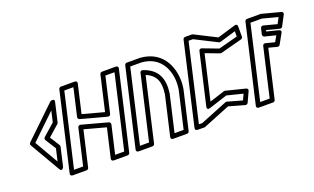

<svg xmlns="http://www.w3.org/2000/svg" viewBox="-96 -1451 3263 1998"><g transform="rotate(-20 1535.5 -452.0)"><path d="M332.2 -164.8 180.9 -425.6 452.6 -686.3 424.5 -564.3 294.2 -448.7C284.8 -440.4 283.6 -426.2 289.6 -416.7L363.4 -299.6ZM320.8 -85C345.1 -43.1 366.7 -91.9 366.7 -91.9L414.4 -298.5C415.7 -304 414.8 -311.8 411.2 -317.5L343.2 -425.4L463.6 -532.2C466.9 -535.1 470.2 -540.2 471.4 -545.3L520.2 -756.8C530 -799 478.6 -780.5 478.6 -780.5L132.1 -448C124.6 -440.9 121.8 -427.7 127.8 -417.4Z M564.6 -25H463.9L650.9 -835H751.6L681.3 -530.4C678.2 -517.1 687.1 -504 698.8 -500.7C793.3 -473.9 890.6 -448.8 984.4 -423.7C997.2 -420.2 1011.8 -427.4 1015.2 -442.2L1105.9 -835H1206.6L1019.6 -25H918.9L990.6 -335.5C993.7 -348.7 985 -362 972.8 -365.3L687.6 -442.4C674.9 -445.9 660.2 -438.9 656.7 -423.9ZM584.5 25C595.3 25 606.2 17.2 608.9 5.6L699.6 -387.4L936.5 -323.3L863.1 -5.6C856.5 23 881.4 25 887.5 25H1039.5C1050.3 25 1061.2 17.2 1063.9 5.6L1262.4 -854.4C1269 -883 1244.2 -885 1238 -885H1086C1075.3 -885 1064.3 -877.2 1061.7 -865.6L972.3 -478.6C893.8 -499.6 813.6 -520.5 735.4 -542.3L807.4 -854.4C814 -883 789.2 -885 783 -885H631C620.3 -885 609.3 -877.2 606.7 -865.6L408.1 -5.6C401.5 23 426.4 25 432.5 25Z M1294.6 -25H1193.9L1380.9 -835H1504.9C1519.2 -833.9 1531.1 -832.4 1543.6 -830.1C1747.3 -793.1 1800.6 -590.5 1771.4 -431.3L1677.6 -25H1576.9L1669.9 -427.6C1670 -428.2 1670.2 -429.2 1670.3 -429.7C1691.7 -579.9 1654 -700.8 1491.1 -754.7C1480.9 -758.1 1463.5 -756.7 1458.9 -736.6ZM1314.5 25C1325.3 25 1336.2 17.2 1338.9 5.6L1501.2 -697.6C1613.8 -650 1639.1 -568.2 1620.9 -437.8L1521.1 -5.6C1514.5 23 1539.4 25 1545.5 25H1697.5C1708.3 25 1719.2 17.2 1721.9 5.6L1820.4 -421.1C1852.4 -594.5 1795.3 -834.5 1553.6 -879.1C1539 -881.8 1523.8 -883.7 1508 -884.9C1506.9 -885 1506.6 -885 1505.8 -885H1361C1350.3 -885 1339.3 -877.2 1336.7 -865.6L1138.1 -5.6C1131.5 23 1156.4 25 1162.5 25Z M2352.1 -754.6 2529.2 -807.6 2529.2 -749.2 2316.7 -693 2146.2 -757.7C2136.8 -761.3 2118 -762 2112.9 -740L1982.3 -174.2C1982.3 -174.2 1969.5 -130.3 2014.4 -144.8L2216.6 -210L2392.7 -166.1L2362.9 -101.7L2200.7 -147.4C2195.3 -149 2189.1 -148.4 2184.6 -146.6L1883.4 -25L1846.7 -25.6L2042.9 -879H2090.9L2333.7 -756.2C2339.5 -753.2 2347.2 -753.1 2352.1 -754.6ZM2347.3 -805.3 2108.2 -926.3C2104.9 -928 2100.8 -929 2096.9 -929H2023C2012.2 -929 2001.2 -921.1 1998.6 -909.6L1791 -6.7C1784.6 21.2 1808.5 23.8 1815 23.9L1887.7 25C1890.6 25.1 1894.4 24.4 1897.5 23.2L2195.3 -97L2369.9 -47.8C2380.9 -44.7 2394.2 -50.1 2399.4 -61.4L2450.7 -172.6C2462.3 -197.6 2440.8 -205.6 2434.1 -207.3L2221.7 -260.3C2218.2 -261.1 2212.4 -261.2 2208 -259.8L2041 -205.9L2155.2 -700.8L2306.5 -643.5C2310.6 -641.9 2316.6 -641.3 2321.7 -642.7L2560.6 -705.8C2570 -708.3 2579.2 -718.1 2579.2 -730L2579.2 -841.2C2579.2 -876 2549.3 -865.8 2547 -865.2Z M2972.7 -724.7 2827.1 -762.9C2814.2 -766.3 2799.7 -758.9 2796.4 -744.3L2781.6 -680.3C2778.4 -666.3 2788.6 -653.3 2799.9 -650.4L2920.1 -620.2L2884.5 -556.4L2785.3 -582.1C2772.4 -585.5 2758 -578 2754.6 -563.6L2630.3 -25H2525.2L2712.2 -835H2838.1L3007.6 -790.6ZM2979.1 -671.4C2989.4 -668.7 3002 -673.4 3007.5 -683.8L3066.5 -795C3080.4 -821.2 3056.6 -829.4 3050.8 -830.9L2847.6 -884.2C2846 -884.6 2843.4 -885 2841.3 -885H2692.3C2681.6 -885 2670.6 -877.2 2668 -865.6L2469.4 -5.6C2462.8 23 2487.7 25 2493.8 25H2650.2C2660.9 25 2671.9 17.2 2674.5 5.6L2797.6 -527.3L2890.6 -503.1C2900.2 -500.7 2913 -504.8 2918.8 -515.2L2979.7 -624.4C2996 -653.6 2966.9 -660 2963.9 -660.8L2835.8 -693L2839.3 -708Z"/></g></svg>

Font: Stormning Aesir
Style: Bold
Weight: 400
Designer: Robert Jablonski, Mew Too
Foundry: Cannot Into Space Fonts
Version: Version 0.90